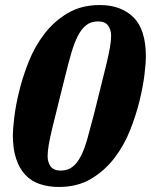

<svg xmlns="http://www.w3.org/2000/svg" viewBox="-20 -730 599 762"><path d="M221 -53Q249 -53 268 -68Q287 -83 301.5 -111.5Q316 -140 327.5 -182Q339 -224 353 -277Q369 -342 381.5 -391.5Q394 -441 403 -478.5Q412 -516 416.5 -542.5Q421 -569 421 -588Q421 -612 409 -628.5Q397 -645 369 -645Q341 -645 322 -630Q303 -615 288.5 -586.5Q274 -558 262 -516Q250 -474 237 -421Q221 -356 208.5 -306.5Q196 -257 187 -219.5Q178 -182 173.5 -155.5Q169 -129 169 -110Q169 -86 181 -69.5Q193 -53 221 -53ZM214 12Q172 12 138 0.5Q104 -11 80.5 -36Q57 -61 44 -100Q31 -139 31 -194Q31 -216 36.5 -263Q42 -310 56 -367.5Q70 -425 94 -485.5Q118 -546 156.5 -596Q195 -646 249 -678Q303 -710 376 -710Q460 -710 509.5 -661.5Q559 -613 559 -504Q559 -482 553.5 -435Q548 -388 534 -330.5Q520 -273 496 -212.5Q472 -152 433.5 -102Q395 -52 341 -20Q287 12 214 12Z"/></svg>

Font: IBM Plex Serif
Style: Bold Italic
Weight: 700
Italic angle: -14°
Designer: Mike Abbink, Paul van der Laan, Pieter van Rosmalen
Foundry: Bold Monday
Version: Version 3.001